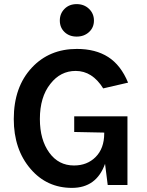

<svg xmlns="http://www.w3.org/2000/svg" viewBox="-20 -900 717 934"><path d="M294 -744Q271 -766 271 -800Q271 -834 294 -857Q317 -880 353 -880Q389 -880 413 -857Q437 -834 437 -800Q437 -766 413 -744Q389 -722 353 -722Q317 -722 294 -744ZM47 -321Q47 -477 135 -571Q220 -662 354 -662Q445 -662 506.5 -622.5Q568 -583 603 -498L482 -470Q429 -555 348 -555Q274 -555 225 -492Q174 -428 174 -321Q174 -220 220 -157Q265 -95 340 -95Q404 -95 445 -136Q487 -178 487 -251V-255L341 -258V-334H600V0H504L491 -103Q449 14 330 14Q208 14 129 -78Q47 -173 47 -321Z"/></svg>

Font: Karmilla
Style: Bold
Weight: 700
Designer: Jonathan Pinhorn
Version: Version 1.000